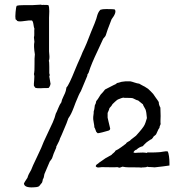

<svg xmlns="http://www.w3.org/2000/svg" viewBox="-20 -720 794 826"><path d="M192 -391 196 -368Q195 -367 196 -366Q197 -365 197 -364Q199 -355 190 -342Q188 -341 167 -341Q137 -339 131 -343Q129 -348 126 -350Q125 -356 127 -375Q129 -394 126 -401Q129 -414 128.5 -443Q128 -472 130 -486Q124 -523 128 -540Q128 -545 126 -559Q128 -566 127.5 -578Q127 -590 128 -597Q126 -600 124 -614.5Q122 -629 117 -632Q106 -633 84 -629.5Q62 -626 54 -630Q53 -633 47 -637Q45 -647 47 -668Q49 -691 52 -695Q60 -698 86 -698H121Q127 -698 138.5 -699Q150 -700 156 -700L159 -699Q162 -698 164 -699Q186 -699 188 -698Q192 -692 192 -672Q192 -667 191.5 -657.5Q191 -648 191 -644V-531V-499Q191 -495 192 -486Q193 -477 192.5 -470Q192 -463 190 -458Q192 -456 192 -432.5Q192 -409 192 -405Q192 -404 193 -401.5Q194 -399 194 -397Q194 -396 193 -394Q192 -392 192 -391ZM329 -480 335 -495Q352 -529 372 -583Q391 -628 392 -633Q394 -637 396.5 -647Q399 -657 402.5 -664.5Q406 -672 412 -678Q421 -681 437 -681Q470 -681 474 -679Q483 -667 460 -637Q439 -584 435 -568Q433 -563 428 -558Q423 -553 422 -549Q416 -535 401 -503.5Q386 -472 377 -450.5Q368 -429 361 -407Q361 -406 359 -403.5Q357 -401 356 -399Q355 -397 356 -395L328 -328Q320 -316 305 -278Q304 -275 297.5 -258Q291 -241 286 -231Q285 -228 280.5 -221Q276 -214 274 -211L266 -189Q264 -185 254 -160.5Q244 -136 238 -124Q237 -117 222 -89Q222 -88 222 -87Q222 -86 222 -85Q208 -54 205 -42Q204 -38 200 -33Q196 -28 194 -25Q192 -20 171 29Q170 32 169 39.5Q168 47 165 50Q164 51 163 58.5Q162 66 157 70Q152 76 150 79Q148 82 143 83.5Q138 85 136 85Q134 85 123 86Q84 88 83 69Q85 65 87.5 61Q90 57 93 52.5Q96 48 98 45Q102 30 114 11Q118 -1 139.5 -45.5Q161 -90 168 -110Q172 -120 185 -146.5Q198 -173 207 -193.5Q216 -214 220 -231Q224 -238 230.5 -254.5Q237 -271 244 -280Q245 -289 253 -305Q261 -321 263 -329L266 -344Q271 -348 281 -369Q291 -390 301.5 -416.5Q312 -443 313 -444Q316 -451 321.5 -463Q327 -475 329 -480ZM519 -370H541Q547 -369 558.5 -365Q570 -361 579 -360Q582 -358 589.5 -354Q597 -350 599 -349Q602 -348 607.5 -344Q613 -340 617 -338Q621 -334 628.5 -327Q636 -320 639 -316Q641 -312 650 -300Q659 -288 663 -281Q663 -269 670 -257Q670 -235 671 -221Q671 -219 670.5 -205.5Q670 -192 671 -187Q671 -185 668.5 -180Q666 -175 666 -170Q662 -166 658 -156Q654 -146 652 -143Q652 -141 641 -133Q638 -127 633 -122Q628 -120 621 -115Q614 -110 611 -108Q602 -100 594 -91Q578 -87 567 -76Q560 -75 554 -65Q557 -61 571 -63Q599 -65 611 -62L614 -64Q618 -65 620 -64Q652 -64 661 -65Q668 -65 681.5 -67.5Q695 -70 701 -69Q705 -63 707 -48Q709 -33 709 -20V-8Q691 -5 680 -4L645 0Q643 0 639.5 -0.5Q636 -1 633 -1Q616 -1 613 -3Q610 0 600 0Q590 0 588 1Q584 0 560 0H537Q520 0 507 -3L496 1Q493 2 490 0.5Q487 -1 485 -1Q478 0 453 -0.5Q428 -1 418 -1Q416 -1 409 0Q402 1 398.5 0Q395 -1 392 -4Q392 -10 398.5 -14Q405 -18 406 -20Q410 -22 418.5 -28.5Q427 -35 432 -38Q433 -39 435 -40L439 -42Q457 -53 460 -54Q462 -57 468.5 -62Q475 -67 477 -72Q487 -76 502.5 -87.5Q518 -99 522 -102Q524 -107 532.5 -111Q541 -115 543 -119L565 -136Q596 -170 602 -183Q605 -188 612 -212Q610 -239 606 -249Q605 -252 600.5 -259Q596 -266 595 -271L574 -288Q570 -288 561.5 -292.5Q553 -297 549 -298Q546 -299 516 -299Q515 -299 513 -299.5Q511 -300 510 -300Q504 -299 487 -292Q482 -289 474.5 -282Q467 -275 464 -272Q461 -265 451 -255Q450 -249 443 -234V-214Q444 -210 446.5 -198.5Q449 -187 451.5 -177.5Q454 -168 454 -167Q454 -159 443 -157Q438 -155 419.5 -150.5Q401 -146 400 -147L394 -153Q393 -155 390.5 -162.5Q388 -170 386 -172Q386 -179 383 -194Q380 -209 381 -217Q384 -238 383 -240Q386 -247 388 -267Q393 -275 394 -285Q398 -288 413 -313Q423 -323 432 -335Q464 -352 469 -354Q478 -357 484 -363Q487 -363 503 -368Q506 -368 519 -370Z"/></svg>

Font: FuturaRenner
Style: Regular
Weight: 400
Designer: BSozoo
Foundry: BSozoo
Version: Version 1.001;PS 001.001;hotconv 1.0.70;makeotf.lib2.5.58329